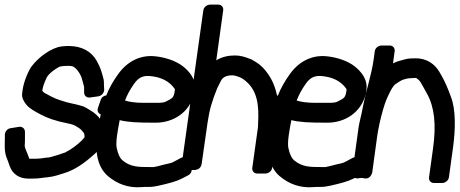

<svg xmlns="http://www.w3.org/2000/svg" viewBox="-20 -751 1989 831"><path d="M132 -64H114C105 -64 107 -63 104 -72C97 -93 86 -111 87 -122C88 -130 88 -142 88 -155V-180C88 -196 75 -204 62 -202L25 -196C11 -194 1 -180 1 -167V-150C1 -127 -3 -95 10 -65C12 -61 16 -49 22 -32C34 2 63 22 102 22H120C152 22 162 18 187 16C212 14 240 4 259 -2C302 -15 345 -44 391 -86C419 -111 441 -145 431 -195C425 -227 405 -252 375 -271C369 -275 361 -280 352 -285C331 -297 286 -303 267 -309C228 -321 221 -322 176 -347C170 -350 168 -352 163 -358C165 -373 169 -387 181 -413C187 -426 203 -443 237 -462C239 -463 253 -466 274 -466C285 -466 294 -465 300 -461C317 -449 332 -425 337 -401C340 -389 343 -380 344 -375V-351C344 -337 355 -327 369 -329L405 -334C420 -336 431 -350 431 -363L430 -381C430 -394 430 -404 427 -413C420 -439 417 -454 399 -487C376 -528 335 -552 276 -552C266 -552 255 -551 246 -550C202 -544 148 -505 117 -464C105 -448 84 -403 78 -363L76 -348C73 -328 83 -312 94 -298C107 -282 127 -271 155 -256C182 -241 221 -227 273 -217C289 -214 300 -210 307 -206C327 -194 330 -193 344 -174C344 -173 346 -168 346 -157C345 -156 342 -151 332 -141C310 -121 291 -106 262 -91C257 -89 198 -69 187 -69H182C165 -66 148 -64 132 -64Z M521 -316C530 -339 540 -359 560 -388C579 -415 598 -424 627 -422C677 -418 712 -400 735 -368C737 -365 737 -364 737 -362C732 -328 729 -327 697 -311C694 -309 683 -306 666 -306H600C566 -306 539 -310 521 -316ZM416 -256C411 -232 406 -208 401 -169C389 -86 406 -24 447 11C488 46 537 63 590 59C599 58 611 58 624 58C639 58 652 56 665 53C710 43 744 34 767 22L794 8C808 1 813 -15 808 -27L795 -58C790 -70 775 -74 762 -67L736 -53C724 -46 715 -44 709 -43C684 -38 665 -31 645 -28H628C579 -28 544 -28 509 -58C499 -67 491 -83 485 -111C480 -137 490 -189 498 -231C535 -222 571 -220 654 -220C730 -220 800 -264 820 -344C820 -345 821 -346 821 -347L823 -362C831 -419 781 -459 759 -473C723 -495 681 -505 645 -508C585 -512 531 -485 492 -431C469 -399 452 -369 440 -338C432 -337 420 -332 416 -319L404 -284C399 -270 406 -260 416 -256Z M916 -490 946 -706C948 -717 941 -731 925 -731H889C878 -731 862 -722 860 -706L767 -43C763 -15 789 -13 806 -16C808 -16 848 -7 853 -43L878 -218C887 -279 897 -311 920 -369C924 -378 929 -386 936 -401C943 -415 957 -425 985 -425C999 -425 1021 -416 1029 -411C1082 -376 1100 -322 1098 -243L1097 -217C1097 -209 1097 -202 1096 -197L1072 -25C1070 -14 1077 0 1093 0H1129C1140 0 1156 -9 1158 -25L1182 -202C1184 -217 1184 -245 1184 -294C1184 -314 1181 -331 1176 -350C1167 -388 1149 -425 1119 -457C1101 -476 1085 -484 1068 -494C1067 -495 1066 -495 1065 -495C1041 -505 1019 -511 997 -511C968 -511 941 -505 916 -490Z M1264 -316C1273 -339 1283 -359 1303 -388C1322 -415 1341 -424 1370 -422C1420 -418 1455 -400 1478 -368C1480 -365 1480 -364 1480 -362C1475 -328 1472 -327 1440 -311C1437 -309 1426 -306 1409 -306H1343C1309 -306 1282 -310 1264 -316ZM1159 -256C1154 -232 1149 -208 1144 -169C1132 -86 1149 -24 1190 11C1231 46 1280 63 1333 59C1342 58 1354 58 1367 58C1382 58 1395 56 1408 53C1453 43 1487 34 1510 22L1537 8C1551 1 1556 -15 1551 -27L1538 -58C1533 -70 1518 -74 1505 -67L1479 -53C1467 -46 1458 -44 1452 -43C1427 -38 1408 -31 1388 -28H1371C1322 -28 1287 -28 1252 -58C1242 -67 1234 -83 1228 -111C1223 -137 1233 -189 1241 -231C1278 -222 1314 -220 1397 -220C1473 -220 1543 -264 1563 -344C1563 -345 1564 -346 1564 -347L1566 -362C1574 -419 1524 -459 1502 -473C1466 -495 1424 -505 1388 -508C1328 -512 1274 -485 1235 -431C1212 -399 1195 -369 1183 -338C1175 -337 1163 -332 1159 -319L1147 -284C1142 -270 1149 -260 1159 -256Z M1557 21C1582 26 1590 0 1591 -4L1613 -165C1618 -198 1626 -235 1638 -277C1649 -314 1654 -325 1669 -355C1677 -372 1687 -383 1689 -385C1692 -388 1719 -405 1724 -406C1743 -411 1740 -412 1765 -413C1785 -414 1780 -416 1797 -400C1800 -397 1819 -362 1829 -344C1860 -287 1869 -212 1854 -107L1837 16C1835 27 1842 41 1858 41H1894C1905 41 1921 32 1923 16L1940 -107C1952 -192 1953 -276 1932 -331C1928 -341 1924 -351 1921 -360C1910 -389 1895 -418 1881 -441C1862 -473 1832 -492 1800 -497C1789 -499 1776 -499 1755 -498C1738 -497 1723 -491 1714 -489C1702 -486 1693 -483 1681 -477C1682 -483 1683 -491 1684 -499L1688 -529C1690 -540 1683 -554 1667 -554H1631C1620 -554 1604 -545 1602 -529L1598 -499C1588 -424 1565 -365 1548 -275C1544 -252 1536 -226 1532 -200L1505 -4C1502 17 1520 22 1529 21L1543 19C1545 19 1550 20 1553 20C1554 20 1555 21 1557 21Z"/></svg>

Font: Reckless Catfish
Style: HeavyIt
Weight: 400
Foundry: Cannot Into Space Fonts
Version: Version 0.2894